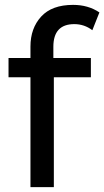

<svg xmlns="http://www.w3.org/2000/svg" viewBox="-20 -768 428 788"><path d="M201 0H105V-451H15V-530H105V-577Q105 -652 149 -700Q193 -748 280 -748Q342 -748 388 -717L359 -644Q326 -669 285 -669Q199 -669 199 -576V-530H353V-451H201Z"/></svg>

Font: Argentum Novus
Style: Regular
Weight: 400
Designer: Julieta Ulanovsky
Foundry: Julieta Ulanovsky
Version: Version 7.20;July 27, 2021;FontCreator 13.0.0.2683 64-bit